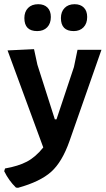

<svg xmlns="http://www.w3.org/2000/svg" viewBox="-34 -702 506 914"><path d="M148 -682Q176 -682 192 -666Q208 -650 208 -621Q208 -590 190.5 -572Q173 -554 143 -554Q82 -554 82 -616Q82 -646 99.5 -664Q117 -682 148 -682ZM321 -682Q349 -682 365 -666Q381 -650 381 -621Q381 -590 363.5 -572Q346 -554 317 -554Q256 -554 256 -616Q256 -646 273.5 -664Q291 -682 321 -682ZM128 -468 144 -394 227 -134H235L318 -383L335 -465H449L297 -31Q262 69 209.5 116Q157 163 52 192L42 191Q8 158 -14 113L-10 100Q53 89 94 67.5Q135 46 172 0L2 -462Z"/></svg>

Font: Alegreya Sans SC
Style: Bold
Weight: 700
Designer: Juan Pablo del Peral
Foundry: Huerta Tipografica
Version: Version 2.007